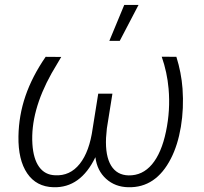

<svg xmlns="http://www.w3.org/2000/svg" viewBox="-20 -763 844 793"><path d="M232.9 -527.8 192.9 -460Q105.5 -303.2 113.8 -168.5Q117.7 -106.9 141.6 -73.7Q165.5 -40.5 207.5 -39.1Q269 -35.6 309.3 -86.2Q349.6 -136.7 362.8 -232.9L385.7 -376H444.3L421.4 -232.9L418 -193.8Q414.6 -119.1 438.7 -79.3Q462.9 -39.6 511.2 -38.6Q568.4 -37.6 607.7 -84.2Q647 -130.9 665.5 -219.5Q684.1 -308.1 676.3 -396.5Q670.4 -464.4 647.9 -528.8L708.5 -528.3Q729 -462.9 733.9 -397Q739.7 -315.4 727.1 -239.5Q714.4 -163.6 686 -108.4Q624 13.2 509.8 10.3Q455.6 9.3 418.2 -24.4Q380.9 -58.1 374 -113.8Q312.5 13.7 200.7 10.3Q129.9 8.3 92.3 -47.1Q54.7 -102.5 56.2 -199.7Q57.6 -286.1 85.2 -366.7Q112.8 -447.3 168.5 -528.3ZM493.2 -742.7H552.2L474.6 -594.2H431.6Z"/></svg>

Font: RobotoInd Light
Style: Italic
Weight: 300
Italic angle: -12°
Designer: Google
Version: Version 2.001151; 2014